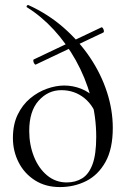

<svg xmlns="http://www.w3.org/2000/svg" viewBox="-20 -746 510 779"><path d="M378 -256.2Q363 -314.8 322.9 -347.5Q282.8 -380.2 228.8 -380.2Q175 -380.2 136.8 -337.6Q98.6 -295 98.6 -215Q98.6 -159 117.5 -111.2Q136.4 -63.4 170.9 -34.6Q205.4 -5.8 251 -5.8Q286.6 -5.8 313.6 -22.6Q340.6 -39.4 355.5 -79.7Q370.4 -120 370.4 -191Q370.4 -274 348.3 -353Q326.2 -432 287.7 -501Q249.2 -570 198.6 -625Q148 -680 90 -716Q86 -718 89 -722.5Q92 -727 96 -725Q175 -689 237.9 -634Q300.8 -579 345.4 -512.5Q390 -446 413.8 -373Q437.6 -300 437.6 -227Q437.6 -142 408 -89Q378.4 -36 329.8 -11.5Q281.2 13 223 13Q164.6 13 121.6 -14.5Q78.6 -42 55.5 -87.5Q32.4 -133 32.4 -186Q32.4 -241 51.8 -281Q71.2 -321 102.5 -347Q133.8 -373 170.4 -386Q207 -399 240.6 -399Q276 -399 309 -386Q342 -373 367 -347ZM125 -484Q122.6 -483 119.3 -487.7Q116 -492.4 115.2 -498.1Q114.4 -503.8 117.4 -505L391.4 -635Q394.6 -636.2 397.6 -631.5Q400.6 -626.8 401.5 -621.1Q402.4 -615.4 399 -614Z"/></svg>

Font: Cormorant Light
Style: Regular
Weight: 300
Designer: Christian Thalmann (Catharsis Fonts)
Foundry: Catharsis Fonts
Version: Version 4.000